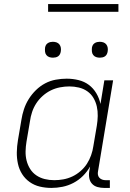

<svg xmlns="http://www.w3.org/2000/svg" viewBox="-20 -914 640 942"><path d="M232 8Q203 8 175.5 1.5Q148 -5 125.5 -21Q103 -37 88.5 -60Q74 -83 68 -110.5Q62 -138 62.5 -167Q63 -196 68 -226L85 -326Q89 -352 97.5 -378Q106 -404 121 -428Q136 -452 156.5 -472Q177 -492 201.5 -505Q226 -518 253.5 -523Q281 -528 307 -528Q337 -528 365.5 -521Q394 -514 416 -497.5Q438 -481 452.5 -456.5Q467 -432 473 -404L492 -520H535L461 -74Q459 -65 460.5 -56.5Q462 -48 467.5 -42Q473 -36 481 -33Q489 -30 498 -30H519V8H491Q474 8 458 3.5Q442 -1 431.5 -12.5Q421 -24 418 -40.5Q415 -57 418 -74L422 -97Q408 -72 387 -51Q366 -30 340 -16.5Q314 -3 286.5 2.5Q259 8 232 8ZM246 -30Q268 -30 290.5 -34Q313 -38 334.5 -48Q356 -58 375 -74.5Q394 -91 406.5 -110.5Q419 -130 427 -152.5Q435 -175 438 -197L455 -297Q459 -321 459.5 -345Q460 -369 455 -391.5Q450 -414 438.5 -433.5Q427 -453 408.5 -466Q390 -479 367 -484.5Q344 -490 320 -490Q298 -490 274.5 -485.5Q251 -481 229.5 -470.5Q208 -460 189.5 -443.5Q171 -427 158 -407Q145 -387 137.5 -364.5Q130 -342 127 -319L110 -219Q106 -195 105.5 -171.5Q105 -148 110.5 -126Q116 -104 128 -85Q140 -66 158.5 -53.5Q177 -41 199.5 -35.5Q222 -30 246 -30ZM470 -631Q460 -631 451.5 -634Q443 -637 437.5 -644Q432 -651 431 -660.5Q430 -670 431 -680Q432 -686 435 -692Q438 -698 444 -702Q450 -706 456.5 -707.5Q463 -709 469 -709Q479 -709 487.5 -706Q496 -703 501.5 -696Q507 -689 508.5 -679.5Q510 -670 508 -660Q507 -654 504 -648Q501 -642 495.5 -638Q490 -634 483 -632.5Q476 -631 470 -631ZM240 -631Q230 -631 221.5 -634Q213 -637 207.5 -644Q202 -651 201 -660.5Q200 -670 201 -680Q202 -686 205 -692Q208 -698 214 -702Q220 -706 226.5 -707.5Q233 -709 239 -709Q249 -709 257.5 -706Q266 -703 271.5 -696Q277 -689 278.5 -679.5Q280 -670 278 -660Q277 -654 274 -648Q271 -642 265.5 -638Q260 -634 253 -632.5Q246 -631 240 -631ZM216 -856V-894H561V-856Z"/></svg>

Font: Iosevka Extralight Extended
Style: Italic
Weight: 200
Width: 7
Italic angle: -9°
Monospace: yes
Designer: Belleve Invis
Foundry: Belleve Invis
Version: Version 32.5.0; ttfautohint (v1.8.4)